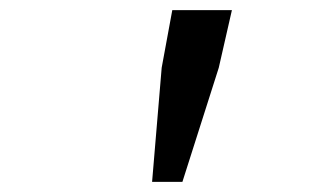

<svg xmlns="http://www.w3.org/2000/svg" viewBox="-20 -706 640 380"><path d="M281 -346 300 -572 321 -686H439L413 -572L341 -346Z"/></svg>

Font: Source Code Pro Medium
Style: Italic
Weight: 500
Italic angle: -11°
Monospace: yes
Designer: Paul D. Hunt, Teo Tuominen
Foundry: Adobe Systems Incorporated
Version: Version 1.050;PS 1.000;hotconv 16.6.51;makeotf.lib2.5.65220